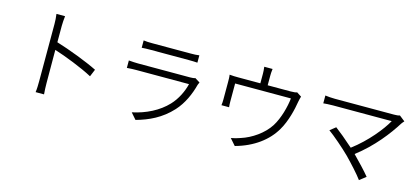

<svg xmlns="http://www.w3.org/2000/svg" viewBox="-65 -1326 4130 1895"><g transform="rotate(15 2000.0 -378.5)"><path d="M341 -87C341 -50 340 -3 335 28H421C418 -4 416 -55 416 -87L415 -425C526 -390 704 -321 813 -262L844 -337C736 -391 547 -463 415 -503V-670C415 -698 418 -741 422 -771H334C339 -741 341 -697 341 -670C341 -586 341 -139 341 -87Z M1233 -741V-666C1259 -668 1290 -669 1319 -669C1374 -669 1657 -669 1713 -669C1747 -669 1779 -668 1802 -666V-741C1779 -737 1746 -736 1715 -736C1656 -736 1372 -736 1319 -736C1288 -736 1259 -737 1233 -741ZM1873 -482 1822 -514C1812 -509 1791 -507 1770 -507C1722 -507 1284 -507 1238 -507C1211 -507 1178 -509 1143 -512V-436C1178 -439 1214 -440 1238 -440C1293 -440 1728 -440 1777 -440C1759 -364 1717 -275 1655 -210C1569 -118 1442 -54 1303 -25L1358 38C1485 3 1610 -54 1715 -169C1790 -251 1835 -356 1861 -455C1863 -462 1869 -473 1873 -482Z M2877 -607 2829 -638C2817 -633 2799 -630 2763 -630H2530V-726C2530 -745 2531 -769 2535 -798H2450C2454 -769 2455 -745 2455 -726V-630H2232C2198 -630 2168 -631 2140 -634C2144 -613 2144 -580 2144 -559C2144 -525 2144 -414 2144 -383C2144 -365 2143 -338 2140 -322H2218C2216 -337 2215 -362 2215 -379C2215 -410 2215 -521 2215 -564H2785C2776 -479 2744 -353 2689 -266C2627 -169 2513 -92 2409 -59C2379 -48 2344 -38 2313 -33L2371 33C2555 -17 2690 -119 2764 -247C2821 -343 2851 -473 2863 -550C2867 -569 2872 -594 2877 -607Z M3463 -161C3527 -96 3606 -9 3642 41L3707 -10C3667 -60 3594 -136 3534 -197C3703 -325 3829 -490 3901 -606C3907 -614 3915 -625 3925 -635L3868 -680C3855 -675 3834 -673 3809 -673C3710 -673 3254 -673 3205 -673C3170 -673 3133 -676 3106 -680V-600C3125 -602 3166 -605 3205 -605C3259 -605 3714 -605 3804 -605C3754 -514 3633 -361 3481 -247C3412 -309 3327 -379 3291 -405L3233 -359C3286 -322 3403 -221 3463 -161Z"/></g></svg>

Font: Noto Sans KR DemiLight
Style: Regular
Weight: 350
Designer: Ryoko NISHIZUKA 西塚涼子 (kana, bopomofo & ideographs); Paul D. Hunt (Latin, Greek & Cyrillic); Sandoll Communications 산돌커뮤니
Foundry: Adobe
Version: Version 2.004;hotconv 1.0.118;makeotfexe 2.5.65603